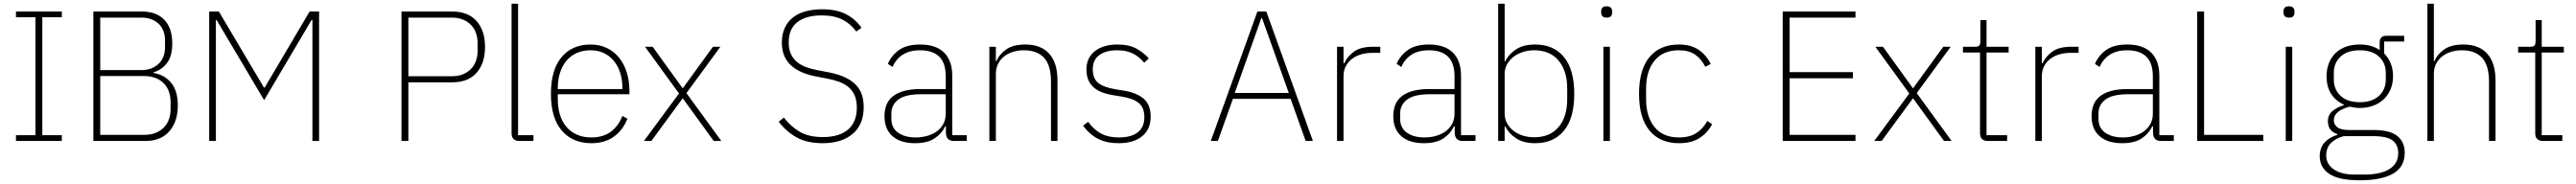

<svg xmlns="http://www.w3.org/2000/svg" viewBox="-20 -760 13876 992"><path d="M66 0V-31H171V-667H66V-698H313V-667H208V-31H313V0Z M483 -698H744Q822 -698 865 -653.5Q908 -609 908 -526Q908 -457 879.5 -420Q851 -383 807 -370V-367Q866 -357 902 -313.5Q938 -270 938 -192Q938 -105 892.5 -52.5Q847 0 763 0H483ZM520 -33H757Q793 -33 819.5 -44Q846 -55 864 -74Q882 -93 890.5 -118Q899 -143 899 -171V-211Q899 -239 890.5 -264.5Q882 -290 864 -309Q846 -328 819.5 -339Q793 -350 757 -350H520ZM520 -382H741Q773 -382 797 -392Q821 -402 837 -418.5Q853 -435 861 -457Q869 -479 869 -504V-544Q869 -569 861 -591Q853 -613 837 -629.5Q821 -646 797 -655.5Q773 -665 741 -665H520Z M1663 -653H1659L1403 -220L1147 -652H1143V0H1107V-698H1159L1402 -288H1406L1648 -698H1699V0H1663Z M2143 0V-698H2414Q2502 -698 2547.5 -646.5Q2593 -595 2593 -507Q2593 -419 2547.5 -367.5Q2502 -316 2414 -316H2180V0ZM2180 -349H2414Q2449 -349 2475 -360Q2501 -371 2518.5 -389.5Q2536 -408 2544.5 -433Q2553 -458 2553 -485V-529Q2553 -556 2544.5 -581Q2536 -606 2518.5 -624.5Q2501 -643 2475 -654Q2449 -665 2414 -665H2180Z M2779 0Q2736 0 2736 -42V-740H2771V-31H2854V0Z M3166 12Q3065 12 3006.5 -56Q2948 -124 2948 -254Q2948 -383 3005 -451.5Q3062 -520 3162 -520Q3209 -520 3247.5 -502Q3286 -484 3313.5 -451Q3341 -418 3356 -371.5Q3371 -325 3371 -268V-252H2985V-225Q2985 -178 2997 -140Q3009 -102 3032.5 -75Q3056 -48 3089.5 -33.5Q3123 -19 3166 -19Q3287 -19 3333 -135L3360 -120Q3337 -60 3288 -24Q3239 12 3166 12ZM3162 -489Q3120 -489 3087.5 -474.5Q3055 -460 3032 -433Q3009 -406 2997 -368Q2985 -330 2985 -284V-280H3333V-286Q3333 -332 3320.5 -369.5Q3308 -407 3285.5 -433.5Q3263 -460 3231.5 -474.5Q3200 -489 3162 -489Z M3449 0 3638 -256 3455 -508H3496L3657 -285H3659L3821 -508H3861L3678 -258L3866 0H3825L3659 -229H3657L3489 0Z M4412 12Q4326 12 4269.5 -20.5Q4213 -53 4175 -104L4203 -126Q4240 -78 4288.5 -49.5Q4337 -21 4413 -21Q4501 -21 4548.5 -61.5Q4596 -102 4596 -180Q4596 -219 4584 -246Q4572 -273 4551 -290.5Q4530 -308 4502 -318.5Q4474 -329 4442 -335L4375 -348Q4324 -358 4289 -375.5Q4254 -393 4232.5 -416.5Q4211 -440 4201.5 -468.5Q4192 -497 4192 -530Q4192 -575 4207.5 -609Q4223 -643 4251.5 -665.5Q4280 -688 4320 -699Q4360 -710 4409 -710Q4487 -710 4538.5 -683Q4590 -656 4621 -610L4593 -590Q4563 -632 4518 -654.5Q4473 -677 4407 -677Q4323 -677 4276 -641Q4229 -605 4229 -531Q4229 -494 4241 -468.5Q4253 -443 4273.5 -426Q4294 -409 4322 -398.5Q4350 -388 4383 -382L4450 -369Q4503 -358 4538.5 -340Q4574 -322 4595 -298Q4616 -274 4624.5 -245Q4633 -216 4633 -183Q4633 -88 4573.5 -38Q4514 12 4412 12Z M5119 0Q5078 0 5076 -42V-79H5072Q5054 -40 5015 -14Q4976 12 4910 12Q4831 12 4788 -26Q4745 -64 4745 -133Q4745 -166 4755 -193Q4765 -220 4788.5 -239.5Q4812 -259 4849.5 -269.5Q4887 -280 4942 -280H5075V-348Q5075 -420 5040 -454.5Q5005 -489 4936 -489Q4829 -489 4788 -399L4763 -416Q4784 -463 4825 -491.5Q4866 -520 4937 -520Q5022 -520 5066 -476.5Q5110 -433 5110 -352V-31H5188V0ZM4913 -19Q4946 -19 4975.5 -27.5Q5005 -36 5027 -52Q5049 -68 5062 -92Q5075 -116 5075 -148V-252H4942Q4858 -252 4820 -223.5Q4782 -195 4782 -148V-120Q4782 -70 4818.5 -44.5Q4855 -19 4913 -19Z M5310 0V-508H5345V-430H5348Q5363 -467 5400.5 -493.5Q5438 -520 5504 -520Q5588 -520 5632.5 -470.5Q5677 -421 5677 -326V0H5642V-320Q5642 -408 5604.5 -448.5Q5567 -489 5496 -489Q5467 -489 5439.5 -481Q5412 -473 5391 -457Q5370 -441 5357.5 -417Q5345 -393 5345 -361V0Z M6006 12Q5943 12 5896.5 -11Q5850 -34 5815 -83L5842 -103Q5876 -58 5914.5 -38.5Q5953 -19 6007 -19Q6075 -19 6110 -47Q6145 -75 6145 -128Q6145 -179 6115.5 -204Q6086 -229 6025 -239L5982 -246Q5948 -251 5920.5 -261Q5893 -271 5873.5 -287.5Q5854 -304 5843.5 -328Q5833 -352 5833 -386Q5833 -419 5845.5 -444Q5858 -469 5880.5 -486Q5903 -503 5933.5 -511.5Q5964 -520 5999 -520Q6063 -520 6103 -497.5Q6143 -475 6169 -445L6144 -422Q6133 -435 6119.5 -447Q6106 -459 6089 -468.5Q6072 -478 6049.5 -483.5Q6027 -489 5998 -489Q5938 -489 5902.5 -463Q5867 -437 5867 -387Q5867 -336 5897 -312.5Q5927 -289 5988 -279L6031 -272Q6102 -261 6140.5 -228.5Q6179 -196 6179 -131Q6179 -63 6133 -25.5Q6087 12 6006 12Z M7014 0 6933 -227H6622L6541 0H6503L6754 -698H6802L7053 0ZM6779 -662H6775L6632 -259H6923Z M7183 0V-508H7218V-419H7222Q7238 -455 7274 -481.5Q7310 -508 7378 -508H7416V-475H7372Q7341 -475 7313 -467Q7285 -459 7264 -443Q7243 -427 7230.5 -403.5Q7218 -380 7218 -349V0Z M7860 0Q7819 0 7817 -42V-79H7813Q7795 -40 7756 -14Q7717 12 7651 12Q7572 12 7529 -26Q7486 -64 7486 -133Q7486 -166 7496 -193Q7506 -220 7529.5 -239.5Q7553 -259 7590.5 -269.5Q7628 -280 7683 -280H7816V-348Q7816 -420 7781 -454.5Q7746 -489 7677 -489Q7570 -489 7529 -399L7504 -416Q7525 -463 7566 -491.5Q7607 -520 7678 -520Q7763 -520 7807 -476.5Q7851 -433 7851 -352V-31H7929V0ZM7654 -19Q7687 -19 7716.5 -27.5Q7746 -36 7768 -52Q7790 -68 7803 -92Q7816 -116 7816 -148V-252H7683Q7599 -252 7561 -223.5Q7523 -195 7523 -148V-120Q7523 -70 7559.5 -44.5Q7596 -19 7654 -19Z M8051 -740H8086V-429H8089Q8106 -466 8146 -493Q8186 -520 8250 -520Q8350 -520 8405.5 -452.5Q8461 -385 8461 -254Q8461 -123 8405.5 -55.5Q8350 12 8250 12Q8186 12 8146 -15.5Q8106 -43 8089 -79H8086V0H8051ZM8245 -20Q8330 -20 8376.5 -75Q8423 -130 8423 -225V-283Q8423 -378 8376.5 -433.5Q8330 -489 8245 -489Q8213 -489 8184 -479.5Q8155 -470 8133.5 -453.5Q8112 -437 8099 -413.5Q8086 -390 8086 -362V-148Q8086 -119 8099 -95.5Q8112 -72 8133.5 -55Q8155 -38 8184 -29Q8213 -20 8245 -20Z M8636 -665Q8620 -665 8613 -672.5Q8606 -680 8606 -691V-700Q8606 -711 8612.5 -718.5Q8619 -726 8635 -726Q8651 -726 8658 -718.5Q8665 -711 8665 -700V-691Q8665 -680 8658.5 -672.5Q8652 -665 8636 -665ZM8618 -508H8653V0H8618Z M9025 12Q8923 12 8866.5 -56Q8810 -124 8810 -254Q8810 -385 8866.5 -452.5Q8923 -520 9025 -520Q9089 -520 9131 -491.5Q9173 -463 9196 -415L9167 -400Q9145 -443 9111.5 -466Q9078 -489 9025 -489Q8939 -489 8893.5 -433Q8848 -377 8848 -283V-225Q8848 -131 8893.5 -75Q8939 -19 9025 -19Q9082 -19 9118.5 -42.5Q9155 -66 9178 -108L9204 -90Q9179 -44 9136 -16Q9093 12 9025 12Z M9584 0V-698H9976V-665H9621V-371H9962V-338H9621V-33H9976V0Z M10077 0 10266 -256 10083 -508H10124L10285 -285H10287L10449 -508H10489L10306 -258L10494 0H10453L10287 -229H10285L10117 0Z M10690 0Q10647 0 10647 -42V-477H10555V-508H10621Q10638 -508 10643.5 -515Q10649 -522 10649 -539V-652H10682V-508H10801V-477H10682V-31H10793V0Z M10945 0V-508H10980V-419H10984Q11000 -455 11036 -481.5Q11072 -508 11140 -508H11178V-475H11134Q11103 -475 11075 -467Q11047 -459 11026 -443Q11005 -427 10992.5 -403.5Q10980 -380 10980 -349V0Z M11622 0Q11581 0 11579 -42V-79H11575Q11557 -40 11518 -14Q11479 12 11413 12Q11334 12 11291 -26Q11248 -64 11248 -133Q11248 -166 11258 -193Q11268 -220 11291.5 -239.5Q11315 -259 11352.5 -269.5Q11390 -280 11445 -280H11578V-348Q11578 -420 11543 -454.5Q11508 -489 11439 -489Q11332 -489 11291 -399L11266 -416Q11287 -463 11328 -491.5Q11369 -520 11440 -520Q11525 -520 11569 -476.5Q11613 -433 11613 -352V-31H11691V0ZM11416 -19Q11449 -19 11478.5 -27.5Q11508 -36 11530 -52Q11552 -68 11565 -92Q11578 -116 11578 -148V-252H11445Q11361 -252 11323 -223.5Q11285 -195 11285 -148V-120Q11285 -70 11321.5 -44.5Q11358 -19 11416 -19Z M11817 0V-698H11854V-33H12173V0Z M12312 -665Q12296 -665 12289 -672.5Q12282 -680 12282 -691V-700Q12282 -711 12288.5 -718.5Q12295 -726 12311 -726Q12327 -726 12334 -718.5Q12341 -711 12341 -700V-691Q12341 -680 12334.5 -672.5Q12328 -665 12312 -665ZM12294 -508H12329V0H12294Z M12935 63Q12935 140 12872.5 176Q12810 212 12693 212Q12579 212 12528 177Q12477 142 12477 83Q12477 38 12502 9.5Q12527 -19 12572 -33V-37Q12521 -54 12521 -106Q12521 -141 12546.5 -162Q12572 -183 12607 -193V-196Q12563 -216 12538.5 -254Q12514 -292 12514 -349Q12514 -388 12526.5 -419.5Q12539 -451 12562 -473.5Q12585 -496 12618 -508Q12651 -520 12692 -520Q12758 -520 12800 -490V-530Q12800 -567 12835 -567H12932V-536H12824V-472Q12847 -449 12859.5 -418Q12872 -387 12872 -349Q12872 -311 12859 -279.5Q12846 -248 12822.5 -225.5Q12799 -203 12766 -190.5Q12733 -178 12693 -178Q12678 -178 12665 -180Q12652 -182 12638 -185Q12597 -174 12575 -156Q12553 -138 12553 -111Q12553 -90 12571 -74.5Q12589 -59 12638 -59H12767Q12856 -59 12895.5 -26.5Q12935 6 12935 63ZM12900 65Q12900 22 12870.5 -2Q12841 -26 12765 -26H12606Q12564 -15 12538 10.5Q12512 36 12512 79Q12512 124 12552 152.5Q12592 181 12665 181H12720Q12760 181 12793 174Q12826 167 12850 153Q12874 139 12887 117Q12900 95 12900 65ZM12693 -209Q12759 -209 12796 -243Q12833 -277 12833 -331V-367Q12833 -421 12796 -455Q12759 -489 12693 -489Q12626 -489 12589.5 -455Q12553 -421 12553 -367V-331Q12553 -277 12590 -243Q12627 -209 12693 -209Z M13057 -740H13092V-430H13095Q13110 -467 13147.5 -493.5Q13185 -520 13251 -520Q13335 -520 13379.5 -470.5Q13424 -421 13424 -326V0H13389V-320Q13389 -408 13351.5 -448.5Q13314 -489 13243 -489Q13214 -489 13186.5 -481Q13159 -473 13138 -457Q13117 -441 13104.5 -417Q13092 -393 13092 -361V0H13057Z M13681 0Q13638 0 13638 -42V-477H13546V-508H13612Q13629 -508 13634.5 -515Q13640 -522 13640 -539V-652H13673V-508H13792V-477H13673V-31H13784V0Z"/></svg>

Font: IBM Plex Sans Arabic ExtraLight
Style: Regular
Weight: 200
Designer: Mike Abbink, Paul van der Laan, Pieter van Rosmalen, Wael Morcos, Khajak Apelian
Foundry: Bold Monday
Version: Version 1.1